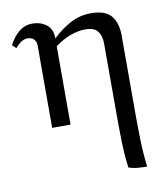

<svg xmlns="http://www.w3.org/2000/svg" viewBox="-79 -522 722 823"><g transform="rotate(-10 282.5 -110.5)"><path d="M123 0V-358Q123 -375 113 -385.5Q103 -396 86 -396Q73 -396 61 -389.5Q49 -383 31 -363L15 -379Q55 -455 116 -455Q151 -455 177 -436Q203 -417 203 -375Q239 -410 281 -432.5Q323 -455 371 -455Q435 -455 460 -423.5Q485 -392 485 -340V0Q485 58 486.5 116.5Q488 175 495 234Q475 234 455 232.5Q435 231 415 224Q408 168 406.5 112Q405 56 405 0V-316Q405 -351 389.5 -371Q374 -391 336 -391Q305 -391 271.5 -379Q238 -367 203 -341V0Z"/></g></svg>

Font: Bona Nova SC
Style: Regular
Weight: 400
Designer: Mateusz Machalski
Foundry: Capitalics
Version: Version 4.001; ttfautohint (v1.8.4.7-5d5b)